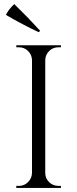

<svg xmlns="http://www.w3.org/2000/svg" viewBox="-20 -922 378 942"><path d="M177 -771 170 -764Q89 -802 9 -849Q23 -877 50 -902Q113 -841 177 -771ZM73 -10Q99 -10 117.5 -28.5Q136 -47 137 -73V-628Q136 -654 117.5 -672Q99 -690 73 -690H60V-700H279V-690H266Q240 -690 221.5 -672Q203 -654 202 -628V-73Q202 -47 221 -28.5Q240 -10 266 -10H279V0H60V-10Z"/></svg>

Font: Cinzel Decorative
Style: Regular
Weight: 400
Designer: Natanael Gama
Version: Version 1.001;PS 001.001;hotconv 1.0.56;makeotf.lib2.0.21325